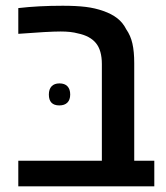

<svg xmlns="http://www.w3.org/2000/svg" viewBox="-20 -661 590 681"><path d="M44.9 -90.8H341.3V-433.6Q341.3 -482.4 320.3 -508.1Q299.3 -533.7 256.3 -542.5Q231.9 -549.3 195.3 -549.3Q152.8 -549.3 44.9 -541V-632.3Q115.2 -640.6 202.6 -640.6Q250.5 -640.6 284.2 -636.5Q317.9 -632.3 346.2 -622.1Q376 -611.8 396 -596.2Q416 -580.6 427.7 -557.1Q443.4 -534.7 449.7 -506.3Q456.1 -478 456.1 -437.5V-90.8H527.3V0H44.9ZM153.3 -325.7Q153.3 -344.7 163.1 -355Q172.9 -365.2 190.9 -365.2Q209.5 -365.2 219.2 -355Q229 -344.7 229 -325.7Q229 -307.1 219 -297.1Q209 -287.1 190.4 -287.1Q153.3 -287.1 153.3 -325.7Z"/></svg>

Font: Viking Open Sans Light
Style: Bold
Weight: 600
Foundry: Ascender Corporation
Version: Version 2.001